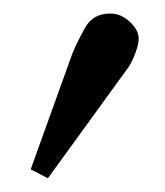

<svg xmlns="http://www.w3.org/2000/svg" viewBox="-20 -125 244 284"><path d="M143.1 -105Q158.7 -105 171.9 -92.8Q185.1 -80.6 185.1 -67.9Q185.1 -59.6 180.4 -46.9Q175.8 -34.2 169.9 -25.4L50.8 138.7L25.4 125.5L86.9 -45.4Q94.2 -63.5 106 -84.2Q117.7 -105 143.1 -105Z"/></svg>

Font: Kurinto Seri
Style: Regular
Weight: 400
Designer: Kurinto was developed by Clint Goss from a range of fonts that are compatible with the SIL Open Font License Version 1.1
Foundry: Clinton F. Goss
Version: Version 2.196; July 25, 2020